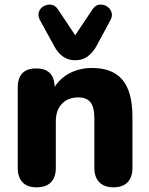

<svg xmlns="http://www.w3.org/2000/svg" viewBox="-20 -793 640 822"><path d="M302 -535Q272 -535 250 -550.5Q228 -566 213 -594L151 -707Q141 -726 146.5 -742Q152 -758 167 -766.5Q182 -775 199 -773Q216 -771 228 -753L302 -642L376 -753Q388 -771 405 -773Q422 -775 436.5 -766.5Q451 -758 457 -742Q463 -726 453 -707L392 -594Q376 -566 354 -550.5Q332 -535 302 -535ZM136 9Q97 9 76.5 -12.5Q56 -34 56 -74V-418Q56 -500 135 -500Q212 -500 214 -421Q239 -460 281 -481Q323 -502 374 -502Q462 -502 504.5 -451Q547 -400 547 -293V-74Q547 -34 526 -12.5Q505 9 466 9Q427 9 405.5 -12.5Q384 -34 384 -74V-286Q384 -335 367 -355.5Q350 -376 316 -376Q271 -376 245 -348.5Q219 -321 219 -274V-74Q219 -34 198 -12.5Q177 9 136 9Z"/></svg>

Font: Chiron GoRound TC EB
Style: Regular
Weight: 700
Designer: Ryoko NISHIZUKA 西塚涼子 (kana, bopomofo & ideographs); Paul D. Hunt (Latin, Greek & Cyrillic); Sandoll Communications 산돌커뮤니
Foundry: Adobe
Version: Version 1.000;hotconv 1.1.1;makeotfexe 2.6.0